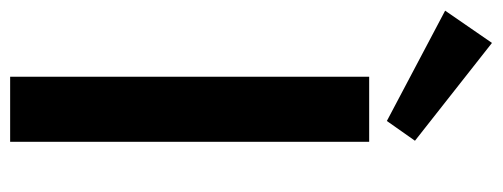

<svg xmlns="http://www.w3.org/2000/svg" viewBox="-368 -648 966 369"><g transform="rotate(90 114.5 -463.0)"><path d="M200 -778 162 -724 -50 -836 12 -926ZM202 0H77V-690H202Z"/></g></svg>

Font: Exo 2.0 Semi Bold
Style: Regular
Weight: 600
Designer: Natanael Gama
Version: Version 1.001;PS 001.001;hotconv 1.0.70;makeotf.lib2.5.58329